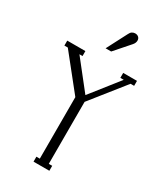

<svg xmlns="http://www.w3.org/2000/svg" viewBox="-222 -989 914 1073"><g transform="rotate(30 235.0 -452.5)"><path d="M460 -648H437L265 -432V-32H287V0H185V-32H207V-429L32 -648H10V-680H127V-648H107L250 -467L393 -648H371V-680H460ZM285 -881Q291 -894 300 -899.5Q309 -905 319 -905Q333 -905 341.5 -897Q350 -889 350 -876Q350 -861 338 -847L253 -750H217Z"/></g></svg>

Font: Margherita Variable
Style: Regular
Weight: 400
Designer: James Puckett
Foundry: Dunwich Type Founders
Version: Version 1.008